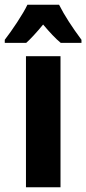

<svg xmlns="http://www.w3.org/2000/svg" viewBox="-55 -786 362 806"><path d="M193 -766H60C43 -729 -6 -656 -35 -619V-606H55C73 -622 98 -649 126 -683C154 -650 178 -624 200 -606H287V-619C249 -670 215 -722 193 -766ZM199 0V-550H54V0Z"/></svg>

Font: Noto Sans Georgian ExtraCondensed ExtraBold
Style: Regular
Weight: 800
Width: 2
Designer: Monotype Design Team, Akaki Razmadze
Foundry: Google LLC
Version: Version 2.005